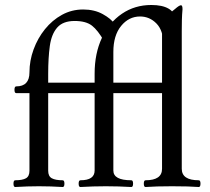

<svg xmlns="http://www.w3.org/2000/svg" viewBox="-20 -746 841 769"><path d="M367 -373H173V-62Q173 -40 187.5 -32Q202 -24 231 -24Q238 -24 238 -10.5Q238 3 231 3Q183 0 136 0Q89 0 41 3Q34 3 34 -10.5Q34 -24 41 -24Q70 -24 84 -32Q98 -40 98 -62V-373H45Q38 -373 38 -386.5Q38 -400 45 -400Q98 -400 98 -456Q98 -503 114.5 -548Q131 -593 160 -629Q189 -665 228 -686.5Q267 -708 313 -708Q358 -708 391.5 -689.5Q425 -671 438 -651L397 -581Q372 -625 348 -643.5Q324 -662 279 -662Q232 -662 209 -635.5Q186 -609 179.5 -561.5Q173 -514 173 -450V-415H367ZM302 3Q295 3 295 -10.5Q295 -24 302 -24Q359 -24 359 -63V-373H305Q298 -373 298 -386.5Q298 -400 305 -400Q359 -400 359 -415V-451Q359 -532 388 -594Q417 -656 468.5 -691Q520 -726 586 -726Q630 -726 655 -711.5Q680 -697 680 -671L634 -570Q634 -624 606.5 -652Q579 -680 541 -680Q496 -680 465 -642Q434 -604 434 -538V-415H649Q654 -415 655.5 -404.5Q657 -394 655.5 -383.5Q654 -373 649 -373H434V-63Q434 -24 506 -24Q513 -24 513 -10.5Q513 3 506 3Q455 0 404 0Q353 0 302 3ZM563 3Q556 3 556 -10.5Q556 -24 563 -24Q629 -24 629 -70V-674Q642 -681 655 -690Q668 -699 681 -710Q698 -725 705 -725Q711 -725 711 -709Q709 -687 708.5 -665.5Q708 -644 708 -622V-70Q708 -24 776 -24Q783 -24 783 -10.5Q783 3 776 3Q739 0 669 0Q604 0 563 3Z"/></svg>

Font: Junicode
Style: Regular
Weight: 400
Designer: Peter S. Baker
Version: Version 2.100; ttfautohint (v1.8.4)